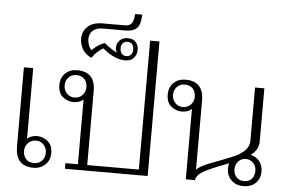

<svg xmlns="http://www.w3.org/2000/svg" viewBox="-59 -994 1617 1089"><g transform="rotate(5 749.5 -449.5)"><path d="M65 -103V-553H118V-151Q128 -161 143.5 -166Q159 -171 175 -171Q206 -171 234 -149Q262 -127 262 -81Q262 -41 235 -15.5Q208 10 168 10Q65 10 65 -103ZM231 -81Q231 -108 213.5 -126.5Q196 -145 170 -145Q144 -145 125.5 -126.5Q107 -108 107 -81Q107 -53 123 -35Q139 -17 170 -17Q198 -17 214.5 -35.5Q231 -54 231 -81Z M367 -563Q420 -563 445.5 -535Q471 -507 471 -457V-32H765V-766H818V0H347V-32H418V-401Q398 -381 360 -381Q329 -381 301.5 -403Q274 -425 274 -471Q274 -512 300.5 -537.5Q327 -563 367 -563ZM365 -407Q392 -407 410 -425.5Q428 -444 428 -471Q428 -499 412 -517Q396 -535 365 -535Q338 -535 321 -516.5Q304 -498 304 -471Q304 -444 322 -425.5Q340 -407 365 -407Z M374 -743Q374 -785 403.5 -812.5Q433 -840 489 -840H612Q643 -840 654 -856.5Q665 -873 667 -909H708Q706 -876 699.5 -855.5Q693 -835 674 -823Q655 -811 618 -811H490Q455 -811 435 -792.5Q415 -774 415 -745Q415 -730 421 -712Q427 -694 439 -683Q454 -700 474.5 -713Q495 -726 511 -730Q540 -703 583 -682Q575 -696 575 -708Q575 -734 592 -751.5Q609 -769 638 -769Q668 -769 683.5 -751.5Q699 -734 699 -708Q699 -680 682 -661Q665 -642 633 -642Q572 -642 505 -699Q473 -684 441 -640Q407 -655 390.5 -684Q374 -713 374 -743ZM674 -708Q674 -727 664.5 -737.5Q655 -748 638 -748Q621 -748 611.5 -737.5Q602 -727 602 -708Q602 -689 611.5 -678Q621 -667 638 -667Q655 -667 664.5 -678Q674 -689 674 -708Z M1459 -82Q1459 -40 1432.5 -15Q1406 10 1364 10Q1322 10 1295 -15.5Q1268 -41 1268 -82Q1268 -94 1272 -112L1243 -101Q1167 -72 1129.5 -51Q1092 -30 1087 0H1035V-401Q1015 -381 977 -381Q946 -381 918.5 -403Q891 -425 891 -471Q891 -512 917.5 -537.5Q944 -563 984 -563Q1037 -563 1062.5 -535Q1088 -507 1088 -457V-60Q1107 -78 1137.5 -91.5Q1168 -105 1218 -123Q1274 -144 1305.5 -158.5Q1337 -173 1359 -196Q1381 -219 1381 -251V-553H1434V-247Q1434 -204 1390 -171Q1421 -163 1440 -139.5Q1459 -116 1459 -82ZM1045 -471Q1045 -499 1029 -517Q1013 -535 982 -535Q955 -535 938 -516.5Q921 -498 921 -471Q921 -444 939 -425.5Q957 -407 982 -407Q1009 -407 1027 -425.5Q1045 -444 1045 -471ZM1424 -82Q1424 -109 1406.5 -127Q1389 -145 1364 -145Q1340 -145 1322.5 -127Q1305 -109 1305 -82Q1305 -55 1321 -37Q1337 -19 1364 -19Q1393 -19 1408.5 -36.5Q1424 -54 1424 -82Z"/></g></svg>

Font: Taviraj ExtraLight
Style: Regular
Weight: 275
Designer: Katatrad Team
Foundry: CadsonDemak
Version: Version 1.001